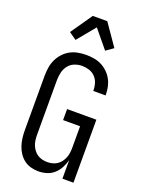

<svg xmlns="http://www.w3.org/2000/svg" viewBox="-179 -1056 857 1146"><g transform="rotate(20 250.0 -483.5)"><path d="M215 8Q191 8 167 1.5Q143 -5 123.5 -20Q104 -35 90.5 -55.5Q77 -76 69.5 -99Q62 -122 59 -146.5Q56 -171 56 -195V-540Q56 -566 60 -592.5Q64 -619 75 -643Q86 -667 104 -687Q122 -707 145 -720Q168 -733 194.5 -738Q221 -743 247 -743Q272 -743 296.5 -739Q321 -735 343.5 -724Q366 -713 384.5 -695.5Q403 -678 415 -656.5Q427 -635 432.5 -610.5Q438 -586 438 -561V-555H360V-559Q360 -582 353 -604Q346 -626 330 -642.5Q314 -659 292 -666Q270 -673 247 -673Q222 -673 198.5 -663.5Q175 -654 160 -634Q145 -614 139.5 -589.5Q134 -565 134 -540V-195Q134 -179 136 -162.5Q138 -146 144 -130.5Q150 -115 160 -101.5Q170 -88 183.5 -79Q197 -70 213.5 -66Q230 -62 246 -62Q262 -62 278.5 -66Q295 -70 308.5 -79Q322 -88 332 -101.5Q342 -115 348 -130.5Q354 -146 356 -162.5Q358 -179 358 -195V-330H250V-400H436V0H366V-118Q359 -92 346.5 -68Q334 -44 314 -26Q294 -8 268 0Q242 8 215 8ZM156 -805 109 -838 204 -975H296L391 -838L344 -805L250 -919Z"/></g></svg>

Font: Iosevka Custom
Style: Regular
Weight: 400
Monospace: yes
Designer: Belleve Invis
Foundry: Belleve Invis
Version: Version 32.5.0; ttfautohint (v1.8.4)